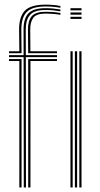

<svg xmlns="http://www.w3.org/2000/svg" viewBox="-20 -826 440 846"><path d="M84.8 0 84 -574.2H19.8V-583H84L83.8 -695.5Q83.5 -744 105.1 -767Q126.8 -790 181 -790Q198.5 -790 213.6 -788.5Q228.8 -787 246.2 -784.2V-776.2Q228.2 -779.2 213.4 -780.6Q198.5 -782 181 -782Q132 -782 112.8 -760.8Q93.5 -739.5 93.5 -695.5L93.8 -583H231.2V-574.2H93.8L94.5 0ZM65.2 0V-557.2H19.8V-565.8H75V0ZM104.2 0V-565.8H231.2V-557.2H114.2V0ZM19.8 -591.5V-600H65.2L64.2 -695.5Q63.8 -750.8 88.9 -778.1Q114 -805.5 181 -805.5Q199.8 -805.5 215.1 -804.1Q230.5 -802.8 246.2 -799.5V-791.8Q229.5 -794.8 214.1 -796.1Q198.8 -797.5 181 -797.5Q121.2 -797.5 97.5 -772.8Q73.8 -748 74 -695.5L75 -591.5ZM104.2 -591.5 103.2 -695.5Q103 -735.2 120 -754.8Q137 -774.2 181 -774.2Q195.5 -774.2 210.8 -773.2Q226 -772.2 246.2 -768.8V-760.8Q225.8 -764 210.2 -765.1Q194.8 -766.2 181 -766.2Q140.8 -766.2 126.9 -747.9Q113 -729.5 113.2 -695.5L114 -600H231.2V-591.5ZM290.5 -780.5V-790H339.2V-780.5ZM290.5 -742.5V-752H339.2V-742.5ZM290.5 -761.5V-771H339.2V-761.5ZM329.5 0V-600H339.2V0ZM290.5 0V-600H300.2V0ZM310 0V-600H319.8V0Z"/></svg>

Font: Big Shoulders Inline Text ExtraLight
Style: Regular
Weight: 250
Version: Version 2.002